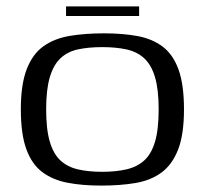

<svg xmlns="http://www.w3.org/2000/svg" viewBox="-20 -572 639 599"><path d="M296 7Q236 7 190 -2Q144 -11 111.5 -35.5Q79 -60 62 -107Q45 -154 45 -231Q45 -309 63.5 -356.5Q82 -404 116 -428Q150 -452 197.5 -460Q245 -468 304 -468Q363 -468 409 -459.5Q455 -451 487.5 -426.5Q520 -402 537 -355Q554 -308 554 -231Q554 -152 535.5 -105Q517 -58 483.5 -33.5Q450 -9 402.5 -1Q355 7 296 7ZM299 -36Q341 -36 374 -43.5Q407 -51 429.5 -71Q452 -91 463.5 -129.5Q475 -168 475 -231Q475 -293 463.5 -331.5Q452 -370 429.5 -390.5Q407 -411 374 -418Q341 -425 299 -425Q256 -425 223.5 -418Q191 -411 169 -390.5Q147 -370 135.5 -331.5Q124 -293 124 -231Q124 -168 135.5 -129.5Q147 -91 169 -71Q191 -51 223.5 -43.5Q256 -36 299 -36ZM186 -522V-552H414V-522Z"/></svg>

Font: Genos Thin
Style: Regular
Weight: 400
Version: Version 1.010